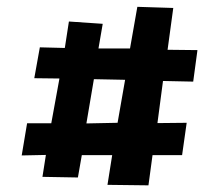

<svg xmlns="http://www.w3.org/2000/svg" viewBox="-20 -640 646 574"><path d="M260.7 -403.3 354 -401.4 331.5 -272.9 238.3 -271ZM117.2 -176.8 106.9 -111.3 212.9 -109.4 224.6 -176.3H315.4L301.3 -87.4L423.8 -85.9L436 -176.3H524.4L538.1 -272.9L450.7 -272L467.3 -397.9L557.6 -396L570.3 -490.2L481 -491.2L498 -616.2L390.6 -619.6L368.7 -495.1H274.4L287.1 -568.8L186 -575.7L173.8 -496.6L99.1 -498.5L82.5 -406.2L157.7 -405.3L133.3 -271.5H61L44.9 -175.3Z"/></svg>

Font: Luckiest Guy
Style: Regular
Weight: 400
Designer: Astigmatic (AOETI)
Foundry: Astigmatic (AOETI)
Version: Version 1.001